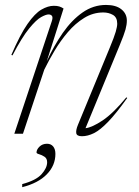

<svg xmlns="http://www.w3.org/2000/svg" viewBox="-20 -542 564 778"><path d="M30.5 -317.5 26 -319.5Q61.5 -402 91.5 -445Q121.5 -488 148 -503.2Q174.5 -518.5 198 -518.5Q211.5 -518.5 220.2 -515.8Q229 -513 237.5 -507.5L169.5 -293.5Q198.5 -357 234.5 -408.8Q270.5 -460.5 314.2 -491.2Q358 -522 409.5 -522Q450 -522 472 -504.2Q494 -486.5 494 -458.5Q494 -442.5 488.5 -422.2Q483 -402 464.5 -357.5L326.5 -22.5Q353 -25.5 395.8 -54Q438.5 -82.5 492 -147.5L495.5 -145Q451 -82.5 418.5 -48.8Q386 -15 360.8 -2.5Q335.5 10 312 10Q291 10 289 -2.5Q287 -15 296 -36.5L424.5 -348Q443 -392.5 449 -413.5Q455 -434.5 455 -446Q455 -471.5 437.8 -481.5Q420.5 -491.5 398.5 -491.5Q357 -491.5 321 -469.2Q285 -447 255 -411.8Q225 -376.5 201 -336.2Q177 -296 159.5 -260L73 0H38L189.5 -455Q195 -471 190.8 -477.2Q186.5 -483.5 176.5 -483.5Q166.5 -483.5 146.8 -472.8Q127 -462 98 -426.5Q69 -391 30.5 -317.5ZM128 76Q128 64 140 52.2Q152 40.5 170.5 40.5Q186.5 40.5 195.5 51.5Q204.5 62.5 204.5 81.5Q204.5 128.5 169.8 164.2Q135 200 70 216.5V204Q126 189 148.5 163.8Q171 138.5 171 115.5Q171 100 160.2 93Q149.5 86 138.8 83Q128 80 128 76Z"/></svg>

Font: Newsreader Display ExtraLight
Style: Italic
Weight: 275
Italic angle: -17°
Designer: Hugues Gentile
Foundry: Production Type
Version: Version 1.001